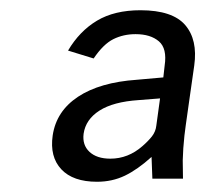

<svg xmlns="http://www.w3.org/2000/svg" viewBox="-20 -751 425 375"><path d="M169.5 -396Q122.5 -396 99.7 -420.4Q76.9 -444.8 82.9 -486.4Q89.9 -533.9 132.5 -562.1Q175.1 -590.2 247.1 -595.2L299 -599.8L301.6 -623Q306.6 -656.4 290.3 -670.3Q273.9 -684.3 244.8 -684.3Q221.1 -684.3 201.5 -674.6Q181.9 -664.9 162.9 -636.8L112.9 -652.2Q135.2 -690.1 169.4 -710.6Q203.5 -731 254.5 -731Q316.9 -730.9 341.7 -702.1Q366.4 -673.3 359.4 -623.2Q353.4 -583 349.7 -555.2Q345.9 -527.5 342.7 -505.6Q341.6 -497.8 340.2 -486Q338.9 -474.2 338 -461.4Q337.2 -448.6 336.9 -437.8L337.4 -402H277.6L276 -444.5Q248.6 -419.8 223.9 -407.9Q199.1 -396 169.5 -396ZM195.5 -441.1Q230.3 -441.1 258.2 -465.6Q269.6 -475.5 276.9 -484.8Q284.1 -494.2 285.3 -505.6L292.6 -558.8L250.7 -555.5Q201.2 -552.2 174.3 -535Q147.3 -517.7 143.3 -489.8Q140.5 -467.8 154.7 -454.5Q169 -441.1 195.5 -441.1Z"/></svg>

Font: Public Sans Thin
Style: Italic
Weight: 100
Italic angle: -8°
Designer: The Public Sans project authors (U.S. Web Design System). Libre Franklin designed by Pablo Impallari and Rodrigo Fuenzal
Version: Version 2.000